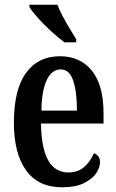

<svg xmlns="http://www.w3.org/2000/svg" viewBox="-20 -786 495 816"><path d="M244 10Q143 10 91 -62Q39 -134 39 -264Q39 -405 90.5 -476Q142 -547 235 -547Q321 -547 370.5 -485.5Q420 -424 420 -305V-261H154Q156 -154 185.5 -103.5Q215 -53 271 -53Q312 -53 338.5 -77Q365 -101 379 -135Q390 -131 397.5 -122Q405 -113 405 -97Q405 -74 388.5 -49.5Q372 -25 336.5 -7.5Q301 10 244 10ZM307 -316Q307 -396 291 -443.5Q275 -491 238 -491Q200 -491 178.5 -445.5Q157 -400 156 -316ZM254 -606Q229 -624 198 -652.5Q167 -681 141 -710Q115 -739 105 -756V-766H224Q232 -744 246.5 -717Q261 -690 276.5 -664Q292 -638 304 -619V-606Z"/></svg>

Font: Noto Serif Devanagari ExtraCondensed SemiBold
Style: Regular
Weight: 600
Width: 2
Designer: Universal Thirst, Indian Type Foundry and the Monotype Design Team
Foundry: Monotype Imaging Inc.
Version: Version 2.004; ttfautohint (v1.8.4.7-5d5b)